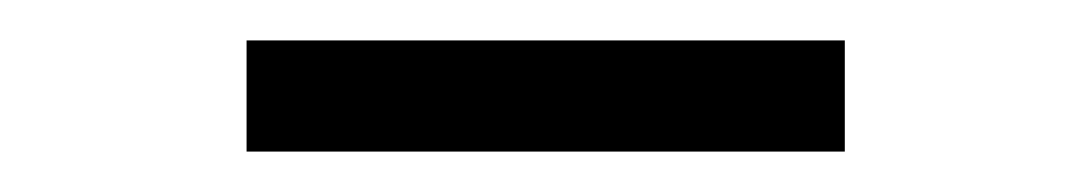

<svg xmlns="http://www.w3.org/2000/svg" viewBox="-20 -700 540 95"><path d="M102 -625V-680H398V-625Z"/></svg>

Font: Nunito Sans
Style: Regular
Weight: 400
Designer: Vernon Adams
Foundry: Vernon Adams
Version: Version 3.101; ttfautohint (v1.8.4.7-5d5b);gftools[0.9.27]